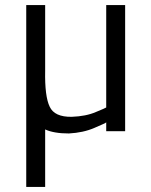

<svg xmlns="http://www.w3.org/2000/svg" viewBox="-20 -520 600 761"><path d="M401 -94Q399 -92 360 -76Q321 -59 264 -57Q196 -56 177 -97Q157 -138 159 -240V-500H84V221H159V-7Q176 1 200 5Q223 9 253 9Q310 6 354 -13Q399 -32 401 -35V0H476V-500H401Z"/></svg>

Font: RazerF5
Style: Regular
Weight: 400
Foundry: Razer Inc.
Version: Version 2